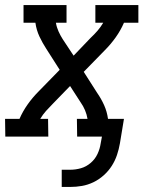

<svg xmlns="http://www.w3.org/2000/svg" viewBox="-47 -540 567 759"><path d="M197 199V131H231Q252 131 273 125Q294 119 311.5 104Q329 89 338.5 68.5Q348 48 351 27L356 0H258L257 -70H299Q296 -88 289 -104.5Q282 -121 272 -135L230 -200L162 -130Q148 -116 135 -101.5Q122 -87 112 -70H143L144 0H-26L-27 -70H30Q43 -100 62.5 -127.5Q82 -155 106 -179L189 -264L136 -347Q121 -370 109 -395.5Q97 -421 93 -450H46V-520H216V-450H174Q177 -432 184.5 -415.5Q192 -399 201 -385L244 -320L311 -390Q326 -404 338.5 -418.5Q351 -433 361 -450H330V-520H500V-450H443Q430 -420 410.5 -392.5Q391 -365 367 -341L284 -256L337 -173Q353 -150 364.5 -124.5Q376 -99 380 -70H443L427 27Q423 50 415.5 72.5Q408 95 395 115.5Q382 136 363 153Q344 170 322 180.5Q300 191 277 195Q254 199 231 199Z"/></svg>

Font: Iosevka Curly Slab
Style: Italic
Weight: 400
Italic angle: -9°
Monospace: yes
Designer: Belleve Invis
Foundry: Belleve Invis
Version: Version 22.1.2; ttfautohint (v1.8.4)